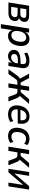

<svg xmlns="http://www.w3.org/2000/svg" viewBox="1904 -2446 721 4570"><g transform="rotate(90 2265.0 -160.5)"><path d="M38 0 116 -492H350Q408 -492 442.5 -476.5Q477 -461 490.5 -432Q504 -403 499 -363Q495 -335 481.5 -312Q468 -289 446 -273.5Q424 -258 393 -250L395 -256Q441 -248 463.5 -218Q486 -188 478 -136Q470 -71 420.5 -35.5Q371 0 286 0ZM142 -65H285Q330 -65 355.5 -84Q381 -103 387 -142Q392 -181 372.5 -199.5Q353 -218 310 -218H166ZM176 -283H310Q351 -283 375.5 -302.5Q400 -322 404 -359Q410 -394 391 -410Q372 -426 331 -426H199Z M554 180 660 -492H756L739 -387H734Q752 -426 778.5 -451Q805 -476 838 -488.5Q871 -501 909 -501Q970 -501 1009.5 -469.5Q1049 -438 1065 -380.5Q1081 -323 1071 -245Q1061 -167 1029.5 -110Q998 -53 948.5 -22Q899 9 834 9Q778 9 741.5 -20Q705 -49 694 -102H699L654 180ZM819 -70Q861 -70 892 -92Q923 -114 943.5 -155Q964 -196 971 -253Q983 -334 957 -378Q931 -422 872 -422Q831 -422 799.5 -400.5Q768 -379 748 -338Q728 -297 720 -240Q709 -158 734.5 -114Q760 -70 819 -70Z M1313 9Q1266 9 1231 -12.5Q1196 -34 1179 -69Q1162 -104 1168 -147Q1174 -197 1206 -228Q1238 -259 1298 -273.5Q1358 -288 1449 -288H1511L1502 -225H1451Q1387 -225 1348 -218.5Q1309 -212 1290 -195Q1271 -178 1266 -146Q1261 -108 1283.5 -86Q1306 -64 1345 -64Q1377 -64 1406 -80Q1435 -96 1456 -125.5Q1477 -155 1483 -195L1503 -322Q1512 -375 1490.5 -399.5Q1469 -424 1415 -424Q1377 -424 1336 -412.5Q1295 -401 1251 -375L1229 -445Q1259 -463 1293 -476Q1327 -489 1363 -495Q1399 -501 1434 -501Q1498 -501 1537.5 -479.5Q1577 -458 1592.5 -415Q1608 -372 1598 -308L1549 0H1459L1475 -106H1480Q1464 -69 1438.5 -43Q1413 -17 1381 -4Q1349 9 1313 9Z M1629 0 1756 -181Q1779 -213 1797.5 -233Q1816 -253 1837.5 -264Q1859 -275 1887 -279L1864 -250L1733 -492H1838L1945 -291H2009L2040 -492H2141L2109 -291H2170L2341 -492H2452L2246 -250L2223 -278Q2251 -274 2268.5 -263.5Q2286 -253 2298.5 -233.5Q2311 -214 2324 -180L2394 0H2288L2231 -151Q2222 -175 2212.5 -188.5Q2203 -202 2189 -208Q2175 -214 2151 -214H2097L2064 0H1963L1997 -214H1943Q1920 -214 1904.5 -208Q1889 -202 1875.5 -188.5Q1862 -175 1846 -151L1741 0Z M2703 9Q2625 9 2574 -21Q2523 -51 2502 -108.5Q2481 -166 2491 -247Q2502 -325 2536.5 -381.5Q2571 -438 2625.5 -469.5Q2680 -501 2749 -501Q2817 -501 2859 -471Q2901 -441 2917 -385.5Q2933 -330 2923 -254L2918 -221H2567L2577 -286H2858L2839 -269Q2848 -323 2840 -358.5Q2832 -394 2808.5 -412Q2785 -430 2745 -430Q2704 -430 2672.5 -410Q2641 -390 2620 -353.5Q2599 -317 2590 -266L2586 -240Q2576 -184 2587.5 -145.5Q2599 -107 2631 -87.5Q2663 -68 2712 -68Q2750 -68 2788.5 -80Q2827 -92 2860 -117L2886 -49Q2848 -19 2799 -5Q2750 9 2703 9Z M3218 9Q3145 9 3098.5 -23Q3052 -55 3032.5 -113Q3013 -171 3024 -249Q3032 -307 3053.5 -354Q3075 -401 3108.5 -433.5Q3142 -466 3187 -483.5Q3232 -501 3286 -501Q3333 -501 3372 -486Q3411 -471 3434 -446L3397 -374Q3376 -396 3347.5 -408Q3319 -420 3286 -420Q3252 -420 3224.5 -408Q3197 -396 3176.5 -372.5Q3156 -349 3142.5 -316Q3129 -283 3124 -240Q3113 -158 3141 -115Q3169 -72 3234 -72Q3265 -72 3296.5 -84.5Q3328 -97 3355 -118L3381 -46Q3361 -29 3334 -16.5Q3307 -4 3277.5 2.5Q3248 9 3218 9Z M3471 0 3549 -492H3650L3618 -291H3688L3859 -492H3971L3764 -250L3746 -277Q3772 -274 3788.5 -263Q3805 -252 3817.5 -232.5Q3830 -213 3843 -180L3912 0H3808L3752 -150Q3743 -174 3733 -187.5Q3723 -201 3708.5 -207.5Q3694 -214 3671 -214H3606L3572 0Z M3997 0 4075 -492H4165L4103 -104H4078L4409 -492H4493L4415 0H4325L4387 -389H4412L4081 0Z"/></g></svg>

Font: Nunito Sans 10pt SemiCondensed SemiBold
Style: Italic
Weight: 600
Width: 4
Italic angle: -9°
Designer: Vernon Adams
Foundry: Vernon Adams
Version: Version 3.101;gftools[0.9.27]